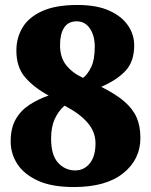

<svg xmlns="http://www.w3.org/2000/svg" viewBox="-20 -744 609 774"><path d="M278 10Q188 10 132 -16Q76 -42 49.5 -83.5Q23 -125 23 -174Q23 -227 43 -262.5Q63 -298 98 -321Q133 -344 176 -359Q117 -391 81.5 -432Q46 -473 46 -540Q46 -591 70.5 -632.5Q95 -674 149.5 -699Q204 -724 292 -724Q369 -724 419.5 -701.5Q470 -679 495.5 -642Q521 -605 521 -561Q521 -496 486 -458.5Q451 -421 388 -394Q446 -365 480.5 -335.5Q515 -306 530.5 -271Q546 -236 546 -188Q546 -101 476.5 -45.5Q407 10 278 10ZM315 -430Q334 -445 348 -474.5Q362 -504 362 -556Q362 -600 342.5 -629Q323 -658 289 -658Q255 -658 238.5 -632.5Q222 -607 222 -562Q222 -512 247.5 -480.5Q273 -449 315 -430ZM283 -57Q319 -57 342 -85.5Q365 -114 365 -166Q365 -213 332 -250.5Q299 -288 240 -318Q215 -296 200.5 -264Q186 -232 186 -185Q186 -118 214.5 -87.5Q243 -57 283 -57Z"/></svg>

Font: Noto Serif Hentaigana Black
Style: Regular
Weight: 900
Designer: Kazuhiro Yamada
Foundry: nipponia
Version: Version 1.000; ttfautohint (v1.8.4.7-5d5b)